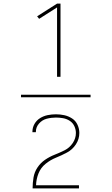

<svg xmlns="http://www.w3.org/2000/svg" viewBox="-20 -870 616 1060"><path d="M295 -446H314V-850H295L185 -780L196 -766L295 -829ZM96 -333H480V-347H96ZM160 170H416V153H179Q180 119 192.5 87.5Q205 56 231.5 34.5Q258 13 289 0.5Q320 -12 350 -28Q380 -44 399 -73Q418 -102 418 -136Q418 -159 408 -181Q398 -203 378 -216Q358 -229 335 -234Q312 -239 289 -239Q266 -239 243.5 -234.5Q221 -230 201.5 -218Q182 -206 170.5 -186Q159 -166 159 -143Q159 -141 159 -140H178Q178 -141 178 -142Q178 -168 195.5 -188Q213 -208 238 -214.5Q263 -221 289 -221Q308 -221 328 -217.5Q348 -214 365 -203Q382 -192 390.5 -173.5Q399 -155 399 -136Q399 -106 381.5 -80Q364 -54 337 -40.5Q310 -27 282 -16Q254 -5 229 12Q204 29 187 54.5Q170 80 165 110Q160 140 160 170Z"/></svg>

Font: Iosevka Sparkle Thin
Style: Regular
Weight: 100
Designer: Belleve Invis
Foundry: Belleve Invis
Version: Version 4.5.0; ttfautohint (v1.8.3)